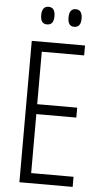

<svg xmlns="http://www.w3.org/2000/svg" viewBox="-60 -929 512 966"><g transform="rotate(5 196.0 -446.0)"><path d="M76 0V-714H345V-664H131V-399H333V-349H131V-51H345V0ZM145 -803Q112 -803 112 -847Q112 -892 146 -892Q179 -892 179 -847Q179 -803 145 -803ZM282 -803Q250 -803 250 -847Q250 -892 283 -892Q316 -892 316 -847Q316 -803 282 -803Z"/></g></svg>

Font: Noto Sans ExtraCondensed Light
Style: Regular
Weight: 300
Width: 2
Designer: Monotype Design Team
Foundry: Monotype Imaging Inc.
Version: Version 2.013; ttfautohint (v1.8.4.7-5d5b)